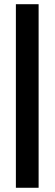

<svg xmlns="http://www.w3.org/2000/svg" viewBox="-20 -720 257 903"><path d="M54.7 163.1V-700.2H161.6V163.1Z"/></svg>

Font: Elstob 10pt
Style: Bold
Weight: 700
Designer: Peter S. Baker
Version: Version 1.015